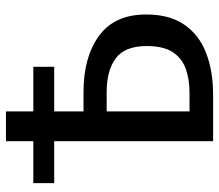

<svg xmlns="http://www.w3.org/2000/svg" viewBox="-66 -681 747 655"><g transform="rotate(-90 307.5 -353.5)"><path d="M153.3 0V-542.1H10.3V-613.3H153.3V-706.7H254.9V-613.3H407.2V-542.1H254.9V-442.1H321.5Q440.5 -442.1 513.1 -389Q585.6 -335.9 585.6 -228.2Q585.6 -148.2 550.5 -97.7Q515.4 -47.2 453.6 -23.6Q391.8 0 312.3 0ZM254.9 -80.5H319.5Q365.1 -80.5 401 -93.6Q436.9 -106.7 457.4 -138.2Q477.9 -169.7 477.9 -226.2Q477.9 -301.5 435.9 -332.3Q393.8 -363.1 322.1 -363.1H254.9Z"/></g></svg>

Font: Fira Code Retina
Style: Regular
Weight: 450
Monospace: yes
Designer: Carrois Corporate, Edenspiekermann AG, Nikita Prokopov
Foundry: Carrois Corporate, Edenspiekermann AG, Nikita Prokopov
Version: Version 6.002